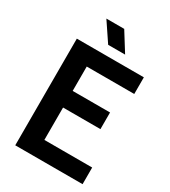

<svg xmlns="http://www.w3.org/2000/svg" viewBox="-213 -994 975 1099"><g transform="rotate(30 274.5 -444.5)"><path d="M69 0V-705H512V-595H143L198 -662V-42L143 -110H514V0ZM153 -324V-434H445V-324ZM276 -889 354 -764H242L158 -889Z"/></g></svg>

Font: TikTok Sans 24pt SemiBold
Style: Regular
Weight: 600
Version: Version 4.000